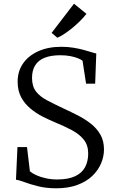

<svg xmlns="http://www.w3.org/2000/svg" viewBox="-20 -1003 622 1034"><path d="M283 11Q228 11 184.8 0Q141.5 -11 111.5 -22.2Q81.5 -33.5 66 -35L74 -211H125.5L141 -80.5Q153.5 -69.5 175.5 -59.5Q197.5 -49.5 226.5 -43Q255.5 -36.5 287.5 -36.5Q347.5 -36.5 384.2 -53.8Q421 -71 438 -102.5Q455 -134 455 -176.5Q455 -221 431.2 -250.8Q407.5 -280.5 366.8 -302.2Q326 -324 275.5 -344.5Q244.5 -357.5 209.5 -375.2Q174.5 -393 143.8 -418.5Q113 -444 94 -479.2Q75 -514.5 75 -563.5Q75 -619 104 -661Q133 -703 186 -727Q239 -751 310.5 -751Q344.5 -751 374 -746.2Q403.5 -741.5 427.8 -735Q452 -728.5 470 -722.8Q488 -717 498.5 -715L492.5 -552.5H443.5L424.5 -676Q417.5 -682 400.5 -689Q383.5 -696 358.8 -700.8Q334 -705.5 305.5 -705.5Q254.5 -705.5 220.5 -692Q186.5 -678.5 169.5 -651.2Q152.5 -624 152.5 -583.5Q152.5 -538 174 -510.2Q195.5 -482.5 234.8 -462Q274 -441.5 326 -417Q363 -400 400.5 -380.8Q438 -361.5 469.8 -336.5Q501.5 -311.5 520.8 -277.8Q540 -244 540 -198Q540 -160 524.2 -122.8Q508.5 -85.5 476.8 -55.2Q445 -25 396.5 -7Q348 11 283 11ZM288.5 -800 258 -826 378.5 -983 445.5 -928.5Q433 -912 414 -892.8Q395 -873.5 372.8 -855Q350.5 -836.5 328.8 -822Q307 -807.5 289.5 -800Z"/></svg>

Font: Merriweather 28pt Light
Style: Regular
Weight: 300
Version: Version 2.100